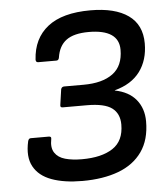

<svg xmlns="http://www.w3.org/2000/svg" viewBox="-50 -712 672 770"><g transform="rotate(-5 286.0 -327.5)"><path d="M251 12Q178 12 127.5 -6.5Q77 -25 55.5 -64.5Q34 -104 48 -166Q51 -177 59 -177H132Q143 -177 141 -167Q134 -132 147.5 -111.5Q161 -91 189.5 -83Q218 -75 257 -75Q336 -75 381 -104.5Q426 -134 426 -200Q426 -244 396 -266.5Q366 -289 295 -289H198Q187 -289 189 -299L198 -362Q201 -372 211 -372H289Q365 -372 407 -403Q449 -434 449 -499Q449 -540 418.5 -560.5Q388 -581 328 -581Q268 -581 237.5 -558.5Q207 -536 200 -489Q198 -478 189 -478H116Q106 -478 106 -489Q111 -574 170 -620.5Q229 -667 342 -667Q441 -667 494.5 -629Q548 -591 548 -516Q548 -449 514 -403Q480 -357 412 -339V-338Q468 -327 497 -291.5Q526 -256 526 -204Q526 -130 492 -82Q458 -34 396.5 -11Q335 12 251 12Z"/></g></svg>

Font: Sofia Sans SemiBold
Style: Italic
Weight: 600
Italic angle: -9°
Designer: Botio Nikoltchev, Ani Petrova
Foundry: lettersoup
Version: Version 4.100-B